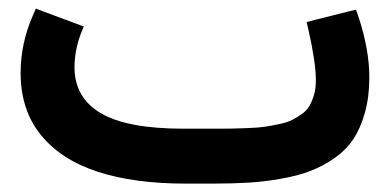

<svg xmlns="http://www.w3.org/2000/svg" viewBox="-20 -438 930 458"><path d="M486.1 0H423.2Q299.7 0 212.6 -28.5Q125.4 -56.9 77.3 -116.4Q29.2 -175.8 29.2 -264Q29.2 -334 57.9 -400L65.5 -417.6L83.6 -410.6L160.7 -381.9L179.8 -374.8L172.3 -356.2Q157.7 -316.4 157.7 -276.6Q158.2 -204.5 220.9 -167.8Q283.6 -131 418.1 -131H482.6Q511.8 -131 529.5 -131.2Q547.1 -131.5 572.3 -132.5Q597.5 -133.5 612.3 -135.8Q627.2 -138 646.3 -142.1Q665.5 -146.1 676.8 -151.9Q688.2 -157.7 700.3 -166.2Q712.3 -174.8 718.6 -186.1Q724.9 -197.5 729.2 -212.3Q733.5 -227.2 733.5 -245.8Q733.5 -288.7 715.9 -366.2L711.3 -385.4L730.5 -390.4L811.1 -410.6L829.2 -415.1L835.3 -397.5Q861 -319.4 861 -253.4Q861 -207.1 850.6 -169.8Q840.3 -132.5 822.9 -106.3Q805.5 -80.1 778.1 -61Q750.6 -41.8 720.4 -30.2Q690.2 -18.6 650.1 -11.6Q610.1 -4.5 572 -2.3Q534 0 486.1 0Z"/></svg>

Font: Vazir FD
Style: Bold
Weight: 700
Foundry: DejaVu fonts team - Redesigned by Saber Rastikerdar
Version: Version 21.10;October 20, 2019;FontCreator 12.0.0.2547 64-bi